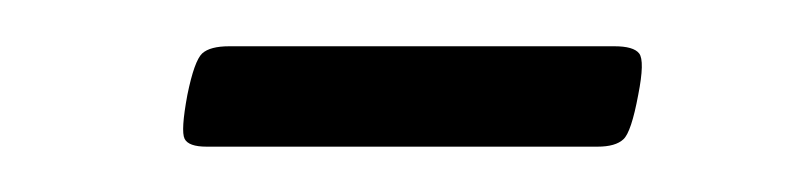

<svg xmlns="http://www.w3.org/2000/svg" viewBox="-20 -310 350 83"><path d="M69.3 -246.6Q61.5 -246.6 59.8 -250Q58.1 -253.4 61 -269Q64 -283.7 67.4 -286.9Q70.8 -290 79.1 -290H245.6Q253.9 -290 256.3 -286.9Q258.8 -283.7 255.9 -269Q252.9 -252.9 249.5 -249.8Q246.1 -246.6 238.3 -246.6Z"/></svg>

Font: Dai Banna SIL Light
Style: Italic
Weight: 300
Italic angle: -11°
Designer: Victor Gaultney
Foundry: SIL International
Version: Version 4.000